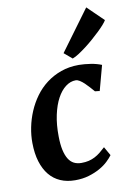

<svg xmlns="http://www.w3.org/2000/svg" viewBox="-94 -912 695 982"><g transform="rotate(-10 253.5 -420.5)"><path d="M269.5 -640.6 424.3 -851.1 507.3 -770.5Q502.9 -762.2 490.7 -748.3Q478.5 -734.4 461.4 -718Q444.3 -701.7 424.3 -684.1Q404.3 -666.5 383.8 -650.9Q363.3 -635.3 344.5 -623Q325.7 -610.8 311 -605.5ZM215.8 9.8Q173.3 9.8 139.6 -4.9Q106 -19.5 82.5 -48.1Q59.1 -76.7 46.1 -118.7Q33.2 -160.6 32.7 -215.3Q32.2 -254.9 40.5 -296.4Q48.8 -337.9 65.4 -377.2Q82 -416.5 107.2 -451.2Q132.3 -485.8 166.3 -511.7Q200.2 -537.6 242.4 -552.7Q284.7 -567.9 335.9 -567.9Q350.1 -567.9 365.7 -566.4Q381.3 -564.9 397 -562.5Q412.6 -560.1 427 -556.2Q441.4 -552.2 453.1 -547.4L418 -417.5Q417.5 -418 413.8 -418.5Q410.2 -418.9 405.8 -419.4Q401.4 -419.9 397.7 -420.2Q394 -420.4 393.6 -420.9Q384.3 -431.6 373 -444.3Q361.8 -457 350.1 -468Q338.4 -479 327.1 -486.1Q315.9 -493.2 306.2 -493.2Q278.8 -493.2 253.9 -474.4Q229 -455.6 210.2 -420.9Q191.4 -386.2 180.7 -336.4Q169.9 -286.6 170.9 -224.6Q171.4 -184.1 177.7 -155Q184.1 -126 195.6 -107.4Q207 -88.9 223.9 -80.3Q240.7 -71.8 262.7 -71.8Q283.7 -71.8 300.8 -75.9Q317.9 -80.1 333 -87.9Q348.1 -95.7 361.8 -106.7Q375.5 -117.7 389.6 -130.9L415.5 -85.4Q405.8 -71.8 388.4 -55.2Q371.1 -38.6 345.7 -24.2Q320.3 -9.8 287.8 0Q255.4 9.8 215.8 9.8Z"/></g></svg>

Font: Merriweather Bold
Style: Italic
Weight: 700
Italic angle: -7°
Designer: Eben Sorkin ( eben@eyebytes.com )
Foundry: Eben Sorkin ( eben@eyebytes.com )
Version: Version 1.5; ttfautohint (v0.97) -l 13 -r 13 -G 200 -x 24 -f